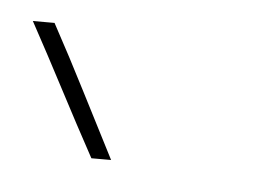

<svg xmlns="http://www.w3.org/2000/svg" viewBox="-34 -642 261 194"><g transform="rotate(5 96.5 -545.5)"><path d="M15 -612H-7Q11 -579 28.5 -545.5Q46 -512 64 -479H84Q67 -512 50 -545.5Q33 -579 15 -612Z"/></g></svg>

Font: Josefin Slab Thin ExtraLight
Style: Italic
Weight: 250
Italic angle: -12°
Version: Version 2.000